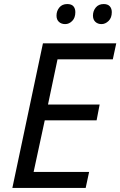

<svg xmlns="http://www.w3.org/2000/svg" viewBox="-20 -928 594 948"><path d="M41 0 192 -714H554L537 -635H264L217 -412H472L457 -334H201L146 -79H420L403 0ZM481 -809Q463 -809 451 -820Q439 -831 439 -851Q439 -874 453 -891Q467 -908 492 -908Q512 -908 522 -897Q532 -886 532 -868Q532 -840 516 -824.5Q500 -809 481 -809ZM302 -809Q283 -809 271 -820Q259 -831 259 -851Q259 -874 273 -891Q287 -908 312 -908Q333 -908 342.5 -897Q352 -886 352 -868Q352 -840 336.5 -824.5Q321 -809 302 -809Z"/></svg>

Font: Noto IKEA Latin
Style: Italic
Weight: 400
Italic angle: -12°
Designer: Monotype Design Team
Foundry: Monotype Imaging Inc.
Version: Version 1.0